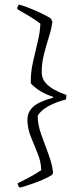

<svg xmlns="http://www.w3.org/2000/svg" viewBox="-20 -697 370 861"><path d="M71 144 65 142 58 126Q84 113 112 98Q140 83 165 66Q164 28 148.5 -9.5Q133 -47 118 -84.5Q103 -122 103 -160Q103 -194 128 -217.5Q153 -241 218 -259V-263Q157 -282 118 -323Q117 -369 127.5 -417Q138 -465 149 -509.5Q160 -554 161 -591Q138 -609 110.5 -625Q83 -641 59 -655L57 -662L64 -677Q97 -668 138 -650Q179 -632 207 -615L215 -600Q211 -568 199 -530.5Q187 -493 177 -453Q167 -413 167 -374Q167 -346 183 -327Q199 -308 224 -294.5Q249 -281 278 -271L276 -251Q232 -240 196.5 -220.5Q161 -201 149 -177Q149 -139 164.5 -95Q180 -51 197 -6.5Q214 38 218 78L214 87Q195 99 169 110Q143 121 116.5 130Q90 139 71 144Z"/></svg>

Font: Labrada Light
Style: Regular
Weight: 300
Designer: Mercedes Jáuregui
Foundry: Omnibus-Type Team
Version: Version 1.000; ttfautohint (v1.8.4.7-5d5b)